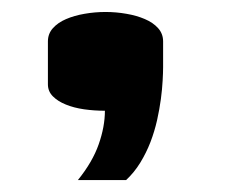

<svg xmlns="http://www.w3.org/2000/svg" viewBox="-20 -184 385 319"><path d="M155.3 -164.1Q172.9 -164.1 189.9 -161.1Q207 -158.2 220.7 -152.3Q234.4 -146.5 242.7 -137.2Q251 -127.9 251 -115.2V-72.3Q251 -63.5 250.2 -49.8Q249.5 -36.1 247.3 -19.5Q245.1 -2.9 241 15.6Q236.8 34.2 230 52Q223.1 69.8 213.1 86.2Q203.1 102.5 189.5 115.2H109.4Q133.8 85 144 55.7Q154.3 26.4 154.3 0Q136.7 0 119.6 -2.4Q102.5 -4.9 89.4 -10.3Q76.2 -15.6 67.9 -23.9Q59.6 -32.2 59.6 -43.9V-115.2Q59.6 -127.9 67.9 -137.2Q76.2 -146.5 89.8 -152.3Q103.5 -158.2 120.6 -161.1Q137.7 -164.1 155.3 -164.1Z"/></svg>

Font: Revalia
Style: Regular
Weight: 400
Designer: Johan Kallas, Mihkel Virkus
Foundry: Johan Kallas, Mihkel Virkus
Version: Version 1.001